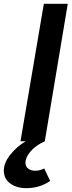

<svg xmlns="http://www.w3.org/2000/svg" viewBox="-77 -738 376 1003"><path d="M-57 153Q-57 113 -24 71Q9 29 57 0H30L152 -718H277L157 0Q109 22 82.5 53Q56 84 56 112Q56 132 70.5 143Q85 154 107 154Q131 154 154 142L185 207Q160 225 128 235Q96 245 61 245Q10 245 -23.5 220.5Q-57 196 -57 153Z"/></svg>

Font: Nebula Sans Semibold
Style: Regular
Weight: 600
Italic angle: -9°
Designer: Paul D. Hunt for Adobe (as Source Sans)
Foundry: Nebula Entertainment & Broadcasting LLC
Version: Version 1.010